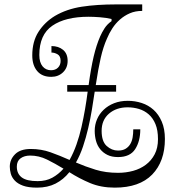

<svg xmlns="http://www.w3.org/2000/svg" viewBox="-20 -840 801 880"><path d="M735.8 -203.1Q735.8 -100.1 677.5 -40Q619.1 20 505.9 20Q442.9 20 392.8 -1Q342.8 -22 297.9 -50.8Q271 -17.1 234.6 1.5Q198.2 20 149.9 20Q109.9 20 85.4 11Q61 2 47.6 -12.5Q34.2 -26.9 29.5 -43.9Q24.9 -61 24.9 -76.2Q24.9 -108.9 49.1 -133.1Q73.2 -157.2 121.1 -157.2Q168.9 -157.2 211.4 -142.1Q253.9 -127 298.8 -106.9Q316.9 -139.2 330.6 -178Q344.2 -216.8 353.5 -257.8Q362.8 -298.8 369.9 -340.3Q377 -381.8 381.8 -419.9H288.1V-450.2H386.2Q397 -528.8 409.4 -581.3Q421.9 -633.8 439 -672.9Q446.8 -690.9 459 -710Q471.2 -729 491.2 -743.2V-752.9Q466.8 -758.8 437.5 -761Q408.2 -763.2 386.2 -763.2Q279.8 -763.2 220 -722.2Q160.2 -681.2 160.2 -587.9Q160.2 -554.2 175 -536.1Q189.9 -518.1 213.9 -518.1Q233.9 -518.1 245.8 -530Q257.8 -542 257.8 -561Q257.8 -583 243.9 -591.1Q230 -599.1 215.8 -599.1V-628.9Q248 -628.9 269 -611.6Q290 -594.2 290 -561Q290 -528.8 268.6 -508.3Q247.1 -487.8 214.8 -487.8Q172.9 -487.8 150.4 -514.4Q127.9 -541 127.9 -585.9Q127.9 -649.9 156.5 -694.3Q185.1 -738.8 231.9 -767.1Q286.1 -798.8 355 -809.3Q423.8 -819.8 512.2 -819.8H631.8V-790Q600.1 -790 575 -779.1Q549.8 -768.1 529.8 -750.5Q509.8 -732.9 494.9 -710Q480 -687 470.2 -663.1Q453.1 -625 441.7 -575Q430.2 -524.9 418.9 -450.2H512.2V-419.9H414.1Q408.2 -379.9 401.1 -336.9Q394 -293.9 384 -251.5Q374 -209 360.6 -168.9Q347.2 -128.9 328.1 -95.2Q372.1 -76.2 418.5 -62Q464.8 -47.9 521 -47.9Q557.1 -47.9 590.1 -56.9Q623 -65.9 648.4 -85Q673.8 -104 689 -133.1Q704.1 -162.1 704.1 -202.1Q704.1 -243.2 692.6 -271Q681.2 -298.8 661.6 -315.9Q642.1 -333 616.9 -340.6Q591.8 -348.1 564.9 -348.1Q513.2 -348.1 479.5 -319.1Q445.8 -290 445.8 -240.2Q445.8 -191.9 469 -170.9Q492.2 -149.9 521 -149.9Q542 -149.9 555.4 -158Q568.8 -166 576.9 -179.4Q585 -192.9 587.9 -210.4Q590.8 -228 590.8 -247.1H623Q623 -192.9 599.6 -156.5Q576.2 -120.1 521 -120.1Q492.2 -120.1 472.2 -130.1Q452.1 -140.1 439 -156.5Q425.8 -172.9 419.9 -194.8Q414.1 -216.8 414.1 -240.2Q414.1 -268.1 424.6 -293Q435.1 -317.9 455.1 -336.9Q475.1 -356 502.9 -366.9Q530.8 -377.9 565.9 -377.9Q599.1 -377.9 629.6 -367.9Q660.2 -357.9 683.6 -336.9Q707 -315.9 721.4 -282.5Q735.8 -249 735.8 -203.1ZM118.2 -127Q91.8 -127 74.5 -114.5Q57.1 -102.1 57.1 -76.2Q57.1 -43.9 79.6 -26.9Q102.1 -9.8 152.8 -9.8Q190.9 -9.8 219.5 -25.4Q248 -41 271 -66.9Q231.9 -90.8 195.1 -108.9Q158.2 -127 118.2 -127Z"/></svg>

Font: Sevillana
Style: Regular
Weight: 400
Designer: Olga Umpeleva
Foundry: Brownfox
Version: Version 1.001